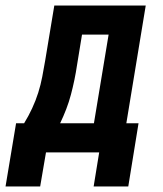

<svg xmlns="http://www.w3.org/2000/svg" viewBox="-68 -550 588 693"><path d="M-48 123 -10 -105H19Q35 -131 48 -159Q61 -187 70 -215.5Q79 -244 84.5 -273Q90 -302 95 -331L128 -530H458L388 -105H432L395 123H270L290 0H98L77 123ZM149 -105H271L324 -425H228L210 -315Q206 -288 200.5 -261.5Q195 -235 188 -208.5Q181 -182 171 -156Q161 -130 149 -105Z"/></svg>

Font: Iosevka Curly XBdObl
Style: Regular
Weight: 800
Italic angle: -9°
Monospace: yes
Designer: Belleve Invis
Foundry: Belleve Invis
Version: Version 11.1.0; ttfautohint (v1.8.3)